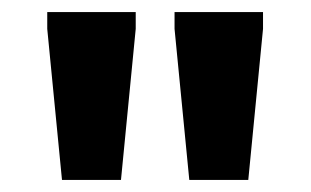

<svg xmlns="http://www.w3.org/2000/svg" viewBox="-20 -727 516 319"><path d="M83 -428 58.5 -679V-707H205.5V-679L181 -428ZM294.5 -428 270 -679V-707H417V-679L392.5 -428Z"/></svg>

Font: Newsreader 6pt SemiBold
Style: Regular
Weight: 600
Designer: Hugues Gentile
Foundry: Production Type
Version: Version 1.003; ttfautohint (v1.8.3)